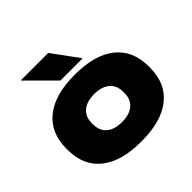

<svg xmlns="http://www.w3.org/2000/svg" viewBox="-176 -868 1063 1063"><g transform="rotate(-45 356.0 -336.0)"><path d="M355.5 19.5Q200 19.5 117 -46.8Q34 -113 34 -236V-247.5Q34 -370 117 -436.8Q200 -503.5 356 -503.5Q512.5 -503.5 595.5 -436.8Q678.5 -370 678.5 -247.5V-236Q678.5 -113 595.5 -46.8Q512.5 19.5 355.5 19.5ZM356 -132.5Q413.5 -132.5 446.2 -159.2Q479 -186 479 -236V-247.5Q479 -297.5 446.2 -324.5Q413.5 -351.5 355.5 -351.5Q298.5 -351.5 266 -324.5Q233.5 -297.5 233.5 -247.5V-236Q233.5 -186 266 -159.2Q298.5 -132.5 356 -132.5ZM337.5 -692.5 449.5 -539.5V-536.5H277.5L124.5 -689V-692.5Z"/></g></svg>

Font: Anek Latin Expanded ExtraBold
Style: Regular
Weight: 800
Width: 7
Designer: Yesha Goshar
Foundry: Ek Type
Version: Version 1.003